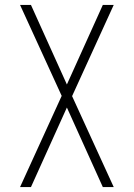

<svg xmlns="http://www.w3.org/2000/svg" viewBox="-20 -755 540 775"><path d="M61 0 229 -368 61 -735H105L250 -414L395 -735H439L271 -367L439 0H395L250 -321L105 0Z"/></svg>

Font: Iosevka Extralight
Style: Regular
Weight: 200
Monospace: yes
Designer: Belleve Invis
Foundry: Belleve Invis
Version: Version 32.0.1; ttfautohint (v1.8.4)